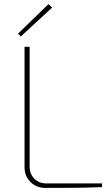

<svg xmlns="http://www.w3.org/2000/svg" viewBox="-20 -919 547 939"><path d="M125 -690V-104Q125 -68 148 -45Q171 -22 207 -22H479V-4Q410 -1 340.5 -0.5Q271 0 202 0Q158 0 129 -29Q100 -58 100 -102V-690ZM217 -899 235 -882 82 -741 68 -754Z"/></svg>

Font: Exo 2 Thin
Style: Regular
Weight: 250
Designer: Natanael Gama
Foundry: Natanael Gama
Version: Version 2.010